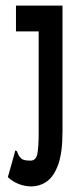

<svg xmlns="http://www.w3.org/2000/svg" viewBox="-20 -491 290 685"><path d="M91 174Q69 174 47 165.5Q25 157 8 141L32 56L34 46L40 48Q43 55 46 62Q49 69 59 77Q68 81 76 81.5Q84 82 89 82Q108 82 113 59Q118 36 118 -18V-379H37V-471H203V-22Q203 54 187.5 96.5Q172 139 147 156.5Q122 174 91 174Z"/></svg>

Font: Inconsolata UltraCondensed Black
Style: Regular
Weight: 900
Width: 1
Monospace: yes
Designer: Raph Levien, Cyreal, Brenton Simpson
Foundry: Raph Levien, Cyreal, Google
Version: Version 3.001; ttfautohint (v1.8.2.53-6de2)